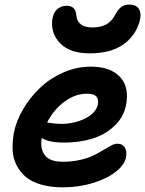

<svg xmlns="http://www.w3.org/2000/svg" viewBox="-20 -802 629 832"><path d="M369.1 -570.8Q285.2 -570.8 242.9 -612.3Q200.7 -653.8 206.1 -712.9Q209.5 -745.1 226.6 -761Q243.7 -776.9 269 -776.9Q288.6 -776.9 298.8 -766.8Q309.1 -756.8 311 -733.9Q316.9 -683.1 380.9 -683.1Q449.7 -683.1 476.1 -732.9Q489.7 -759.3 504.2 -770.8Q518.6 -782.2 539.1 -782.2Q570.8 -782.2 582.5 -762.2Q594.2 -742.2 585 -710Q566.9 -645.5 512.7 -608.2Q458.5 -570.8 369.1 -570.8ZM252.9 9.8Q199.2 9.8 158 -2.2Q116.7 -14.2 91.6 -35.6Q66.4 -57.1 51.3 -86.9Q36.1 -116.7 34.7 -151.9Q33.2 -187 40 -226.1Q50.3 -278.3 80.6 -329.6Q110.8 -380.9 154.1 -421.9Q197.3 -462.9 254.9 -488Q312.5 -513.2 373 -513.2Q458.5 -513.2 500 -468.8Q541.5 -424.3 525.9 -345.2Q514.6 -291.5 473.6 -254.2Q432.6 -216.8 377.4 -200.4Q322.3 -184.1 257.8 -184.1Q190.9 -184.1 161.1 -204.1Q152.8 -158.7 173.8 -129.9Q194.8 -101.1 252 -101.1Q292.5 -101.1 327.6 -109.1Q362.8 -117.2 385.7 -128.7Q408.7 -140.1 427.2 -151.6Q445.8 -163.1 460.9 -171.1Q476.1 -179.2 487.8 -179.2Q511.7 -179.2 521.2 -162.1Q530.8 -145 525.9 -119.1Q519 -86.9 481.4 -57.4Q443.8 -27.8 382.6 -9Q321.3 9.8 252.9 9.8ZM356.9 -396Q305.7 -396 258.8 -361.1Q211.9 -326.2 184.1 -271Q223.6 -265.1 243.2 -265.1Q302.2 -265.1 348.9 -288.6Q395.5 -312 403.8 -348.1Q408.2 -372.6 397.2 -384.3Q386.2 -396 356.9 -396Z"/></svg>

Font: Shantell Sans Normal
Style: Italic
Weight: 600
Italic angle: -11.31°
Designer: Stephen Nixon, Anya Danilova, Shantell Martin
Foundry: Arrow Type
Version: Version 1.006;[559af2be0]